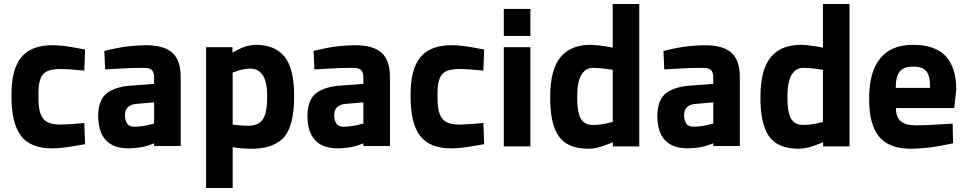

<svg xmlns="http://www.w3.org/2000/svg" viewBox="-20 -738 4875 968"><path d="M249 -510Q138 -511 88 -450Q37 -389 38 -257Q37 -117 86 -53Q135 11 246 10Q293 9 349 -1Q404 -10 409 -11L405 -118Q401 -118 361 -114Q321 -111 289 -110Q219 -109 196 -142Q172 -174 174 -257Q172 -331 195 -361Q218 -391 288 -390Q320 -390 361 -386Q401 -383 405 -382L409 -488Q404 -489 351 -499Q297 -509 249 -510Z M891 -346Q892 -433 849 -472Q806 -511 709 -510Q633 -508 572 -496Q510 -483 506 -481L510 -388Q516 -389 579 -392Q643 -396 698 -396Q728 -397 743 -387Q757 -377 757 -346V-315L650 -307Q567 -303 521 -270Q476 -237 475 -154Q475 -74 513 -32Q551 10 630 10Q687 8 722 -3Q756 -14 757 -16Q757 -14 757 -9Q757 -3 757 -2H891ZM757 -222V-115Q755 -114 724 -107Q693 -100 659 -99Q632 -99 621 -115Q610 -131 610 -158Q610 -185 625 -198Q640 -212 666 -214Z M1019 210H1153V4Q1155 4 1181 8Q1207 11 1236 12Q1351 15 1407 -41Q1463 -98 1463 -254Q1463 -392 1414 -453Q1365 -513 1266 -512Q1227 -510 1191 -493Q1155 -475 1152 -473V-500H1019ZM1240 -392Q1280 -393 1303 -361Q1327 -329 1327 -254Q1328 -175 1307 -139Q1285 -103 1226 -104Q1203 -104 1179 -107Q1155 -110 1153 -110V-372Q1155 -373 1181 -382Q1208 -391 1240 -392Z M1946 -346Q1947 -433 1904 -472Q1861 -511 1764 -510Q1688 -508 1627 -496Q1565 -483 1561 -481L1565 -388Q1571 -389 1634 -392Q1698 -396 1753 -396Q1783 -397 1798 -387Q1812 -377 1812 -346V-315L1705 -307Q1622 -303 1576 -270Q1531 -237 1530 -154Q1530 -74 1568 -32Q1606 10 1685 10Q1742 8 1777 -3Q1811 -14 1812 -16Q1812 -14 1812 -9Q1812 -3 1812 -2H1946ZM1812 -222V-115Q1810 -114 1779 -107Q1748 -100 1714 -99Q1687 -99 1676 -115Q1665 -131 1665 -158Q1665 -185 1680 -198Q1695 -212 1721 -214Z M2261 -510Q2150 -511 2100 -450Q2049 -389 2050 -257Q2049 -117 2098 -53Q2147 11 2258 10Q2305 9 2361 -1Q2416 -10 2421 -11L2417 -118Q2413 -118 2373 -114Q2333 -111 2301 -110Q2231 -109 2208 -142Q2184 -174 2186 -257Q2184 -331 2207 -361Q2230 -391 2300 -390Q2332 -390 2373 -386Q2413 -383 2417 -382L2421 -488Q2416 -489 2363 -499Q2309 -509 2261 -510Z M2520 0H2654V-500H2520ZM2520 -557H2654V-693H2520Z M3203 -718H3069V-498Q3066 -499 3029 -505Q2992 -511 2961 -512Q2859 -513 2807 -451Q2754 -388 2754 -252Q2752 -120 2795 -54Q2838 12 2949 12Q2990 10 3029 -5Q3067 -19 3070 -21V0H3203ZM2972 -108Q2926 -107 2907 -142Q2889 -176 2890 -252Q2890 -327 2912 -362Q2933 -396 2971 -396Q3005 -395 3036 -391Q3067 -387 3069 -386V-123Q3067 -122 3038 -116Q3009 -109 2972 -108Z M3710 -346Q3711 -433 3668 -472Q3625 -511 3528 -510Q3452 -508 3391 -496Q3329 -483 3325 -481L3329 -388Q3335 -389 3398 -392Q3462 -396 3517 -396Q3547 -397 3562 -387Q3576 -377 3576 -346V-315L3469 -307Q3386 -303 3340 -270Q3295 -237 3294 -154Q3294 -74 3332 -32Q3370 10 3449 10Q3506 8 3541 -3Q3575 -14 3576 -16Q3576 -14 3576 -9Q3576 -3 3576 -2H3710ZM3576 -222V-115Q3574 -114 3543 -107Q3512 -100 3478 -99Q3451 -99 3440 -115Q3429 -131 3429 -158Q3429 -185 3444 -198Q3459 -212 3485 -214Z M4263 -718H4129V-498Q4126 -499 4089 -505Q4052 -511 4021 -512Q3919 -513 3867 -451Q3814 -388 3814 -252Q3812 -120 3855 -54Q3898 12 4009 12Q4050 10 4089 -5Q4127 -19 4130 -21V0H4263ZM4032 -108Q3986 -107 3967 -142Q3949 -176 3950 -252Q3950 -327 3972 -362Q3993 -396 4031 -396Q4065 -395 4096 -391Q4127 -387 4129 -386V-123Q4127 -122 4098 -116Q4069 -109 4032 -108Z M4598 -106Q4545 -106 4521 -127Q4497 -148 4497 -193H4791L4801 -286Q4801 -399 4747 -456Q4693 -512 4583 -512Q4473 -512 4418 -444Q4362 -377 4362 -243Q4361 -109 4413 -48Q4464 13 4577 12Q4651 10 4716 -2Q4781 -14 4785 -16L4783 -115Q4779 -114 4721 -111Q4663 -107 4598 -106ZM4496 -295Q4496 -352 4516 -377Q4536 -402 4583 -402Q4630 -403 4650 -379Q4670 -355 4669 -295Z"/></svg>

Font: RazerF5
Style: Bold
Weight: 700
Foundry: Razer Inc.
Version: Version 1.000;PS 001.001;hotconv 1.0.56